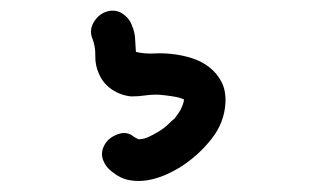

<svg xmlns="http://www.w3.org/2000/svg" viewBox="-20 -45 590 358"><path d="M300.8 55.7Q319.3 57.6 337.9 63.5Q356.4 69.3 370.6 80.6Q384.8 91.8 393.1 107.9Q401.4 124 400.4 146.5Q398.4 183.6 374.5 213.9Q350.6 244.1 319.3 264.6Q305.7 273.4 289.1 280.8Q272.5 288.1 255.4 291Q238.3 293.9 221.7 291Q205.1 288.1 190.4 276.4Q176.8 266.6 171.9 252.4Q167 238.3 175.8 223.6Q183.6 210.9 200.2 205.1Q216.8 199.2 229.5 210L238.3 214.8Q244.1 213.9 246.1 213.9Q248 213.9 255.9 210.9Q264.6 207 275.9 200.2Q287.1 193.4 294.9 185.5Q301.8 178.7 305.7 175.8Q314.5 164.1 316.4 160.2Q322.3 148.4 323.2 140.6Q315.4 136.7 302.7 134.8Q290 132.8 279.3 131.8Q265.6 130.9 252 132.8Q238.3 134.8 224.6 134.8Q205.1 132.8 189 122.1Q172.9 111.3 165 93.8Q157.2 77.1 157.7 59.1Q158.2 41 151.4 24.4Q146.5 9.8 155.3 -4.4Q164.1 -18.6 178.7 -23.4Q195.3 -28.3 208.5 -19.5Q221.7 -10.7 226.6 3.9Q231.4 15.6 231.9 27.3Q232.4 39.1 233.4 51.8Q251 55.7 267.1 54.7Q283.2 53.7 300.8 55.7Z"/></svg>

Font: Schoolbell
Style: Regular
Weight: 400
Designer: Font Diner, Inc
Foundry: Font Diner, Inc
Version: Version 1.000